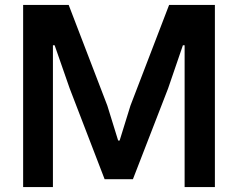

<svg xmlns="http://www.w3.org/2000/svg" viewBox="-20 -760 967 780"><path d="M74 -740H259L416 -331L460 -189H466L510 -331L667 -740H853V0H730V-576H723L663 -401L520 -32H405L263 -401L202 -576H195V0H74Z"/></svg>

Font: Encode Sans Narrow
Style: SemiBold
Weight: 600
Designer: Pablo Impallari, Andres Torresi
Foundry: Pablo Impallari, Andres Torresi
Version: Version 1.000; ttfautohint (v1.00) -l 8 -r 50 -G 200 -x 14 -